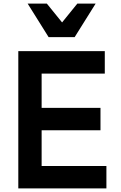

<svg xmlns="http://www.w3.org/2000/svg" viewBox="-20 -1050 677 1070"><path d="M82 -765H564V-640H212V-449H540V-324H212V-125H573V0H82ZM134 -1030H241L326 -925L411 -1030H513L396 -843H251Z"/></svg>

Font: Application Semibold
Style: Regular
Weight: 600
Designer: Wei Huang
Foundry: Wei Huang
Version: Version 0.012